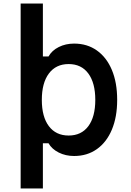

<svg xmlns="http://www.w3.org/2000/svg" viewBox="-20 -868 740 1088"><path d="M400 16Q352 16 313 -3.5Q274 -23 255 -56H223V200H97V-848H223V-548H255Q274 -582 313 -601.5Q352 -621 400 -621Q474 -621 529 -582Q584 -543 614 -471.5Q644 -400 644 -302Q644 -205 614 -133.5Q584 -62 529 -23Q474 16 400 16ZM217 -302Q217 -206 257 -153Q297 -100 369 -100Q441 -100 480.5 -153Q520 -206 520 -302Q520 -398 480.5 -451.5Q441 -505 369 -505Q297 -505 257 -451.5Q217 -398 217 -302Z"/></svg>

Font: Martian Mono Medium
Style: Regular
Weight: 500
Monospace: yes
Designer: Roman Shamin
Foundry: Evil Martians
Version: Version 1.000; ttfautohint (v1.8.4.7-5d5b)